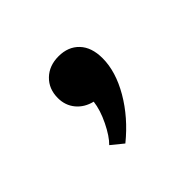

<svg xmlns="http://www.w3.org/2000/svg" viewBox="-81 -264 534 534"><g transform="rotate(-45 186.0 2.5)"><path d="M150 154Q206.5 108 239.8 50.8Q273 -6.5 273 -58.5Q273 -101.5 250.5 -125.2Q228 -149 190 -149Q153 -149 129.8 -126.5Q106.5 -104 106.5 -68Q106.5 -39 123.8 -18.2Q141 2.5 170 9.5Q166.5 39 149.5 73.8Q132.5 108.5 115 125.5Z"/></g></svg>

Font: Spartan SemiBold
Style: Regular
Weight: 600
Designer: Matt Bailey, Mirko Velimirovic
Foundry: Matt Bailey
Version: Version 1.003; ttfautohint (v1.8.3)